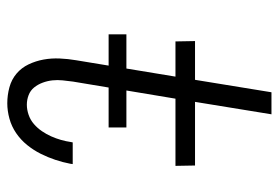

<svg xmlns="http://www.w3.org/2000/svg" viewBox="-142 -634 783 540"><g transform="rotate(90 250.0 -363.5)"><path d="M270 8Q247 8 225 2Q203 -4 186.5 -18Q170 -32 160.5 -52Q151 -72 147 -94Q143 -116 144 -139.5Q145 -163 149 -186L195 -465H96L95 -520H204L239 -735H301L266 -520H445L446 -465H257L209 -177Q207 -162 205.5 -147.5Q204 -133 205.5 -119Q207 -105 212 -91.5Q217 -78 225.5 -67.5Q234 -57 247 -52Q260 -47 274 -47Q288 -47 302.5 -52Q317 -57 328.5 -67Q340 -77 348.5 -89.5Q357 -102 363 -115.5Q369 -129 373 -143Q377 -157 379 -171L380 -176H441L440 -169Q436 -148 429 -127Q422 -106 412 -86Q402 -66 387.5 -48Q373 -30 354 -17Q335 -4 313 2Q291 8 270 8ZM76 -277V-327H338V-277Z"/></g></svg>

Font: Iosevka Light Oblique
Style: Regular
Weight: 300
Italic angle: -9°
Monospace: yes
Designer: Belleve Invis
Foundry: Belleve Invis
Version: Version 32.5.0; ttfautohint (v1.8.4)